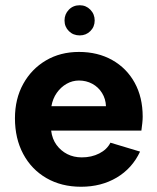

<svg xmlns="http://www.w3.org/2000/svg" viewBox="-20 -705 600 732"><path d="M284 -570Q259 -570 242.5 -586.5Q226 -603 226 -627Q226 -651 242.5 -668Q259 -685 284 -685Q308 -685 324.5 -668Q341 -651 341 -627Q341 -603 324.5 -586.5Q308 -570 284 -570ZM289 7Q214 7 157 -26Q100 -59 68.5 -118Q37 -177 37 -254Q37 -328 68.5 -385Q100 -442 155 -474.5Q210 -507 281 -507Q353 -507 408 -476Q463 -445 493.5 -389.5Q524 -334 524 -260Q524 -249 522.5 -235.5Q521 -222 519 -207H175Q179 -175 195.5 -152.5Q212 -130 236.5 -117.5Q261 -105 292 -105Q329 -105 358.5 -120Q388 -135 401 -161L514 -127Q484 -63 425 -28Q366 7 289 7ZM384 -300Q383 -328 369 -350.5Q355 -373 332 -385.5Q309 -398 281 -398Q256 -398 234 -385.5Q212 -373 196.5 -351Q181 -329 176 -300Z"/></svg>

Font: Albert Sans
Style: Bold
Weight: 700
Designer: Andreas Rasmussen
Foundry: a.Foundry
Version: Version 1.025